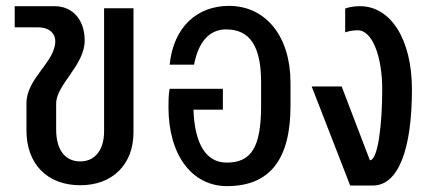

<svg xmlns="http://www.w3.org/2000/svg" viewBox="-20 -622 1474 653"><path d="M253 8C363 8 434 -63 434 -172V-594H334V-175C334 -111 302 -73 253 -73C201 -73 171 -113 171 -181V-270C171 -334 268 -400 268 -484C268 -554 228 -601 165 -601H30V-529H111C145 -529 168 -510 168 -482C168 -411 70 -356 70 -271V-178C70 -65 140 8 253 8Z M752 11C898 11 968 -80 968 -262V-341C968 -498 884 -602 759 -602C651 -602 570 -531 557 -402H640C655 -481 693 -522 749 -522C830 -522 868 -465 868 -342V-263C868 -123 836 -69 751 -69C681 -69 642 -132 638 -249H738V-320H557C553 -299 553 -279 553 -257C553 -96 632 11 752 11Z M1171 9H1248C1335 9 1381 -114 1381 -318C1381 -488 1309 -601 1204 -601C1186 -601 1167 -598 1154 -593V-512C1168 -517 1184 -519 1197 -519C1247 -519 1280 -428 1280 -318C1280 -203 1266 -77 1238 -77L1142 -328H1040Z"/></svg>

Font: Vanilla Cream DemiBold
Style: Regular
Weight: 600
Designer: Jeremy Tribby, Jinavaṁso
Foundry: Tribby Type
Version: Version 1.422;Glyphs 3.1.2 (3151)